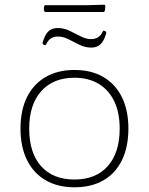

<svg xmlns="http://www.w3.org/2000/svg" viewBox="-20 -789 633 815"><path d="M296 6Q225 6 173.5 -24Q122 -54 94.5 -110Q67 -166 67 -243Q67 -321 94.5 -376.5Q122 -432 173.5 -462Q225 -492 296 -492Q368 -492 419 -462Q470 -432 497.5 -376.5Q525 -321 525 -243Q525 -165 497.5 -109Q470 -53 419 -23.5Q368 6 296 6ZM296 -27Q387 -27 437.5 -84Q488 -141 488 -243Q488 -311 465 -359Q442 -407 399 -433Q356 -459 296 -459Q206 -459 155 -402Q104 -345 104 -243Q104 -140 154.5 -83.5Q205 -27 296 -27ZM165 -599Q160 -603 161 -608Q167 -630 175.5 -643.5Q184 -657 196 -663.5Q208 -670 225 -670Q251 -670 275 -658.5Q299 -647 322 -635Q345 -623 367 -623Q384 -623 396.5 -631Q409 -639 416 -655Q419 -661 423 -658L427 -657Q432 -653 431 -648Q425 -627 416.5 -613.5Q408 -600 396 -593.5Q384 -587 367 -587Q341 -587 317 -599Q293 -611 270.5 -622.5Q248 -634 225 -634Q208 -634 196 -626Q184 -618 176 -601Q173 -595 169 -598ZM167 -761Q168 -767 174 -767H352L421 -769Q427 -769 427 -763Q427 -758 426.5 -753.5Q426 -749 425 -744Q424 -738 418 -738H174Q168 -738 167 -744Q166 -748 166 -752.5Q166 -757 167 -761Z"/></svg>

Font: Hahmlet Thin
Style: Regular
Weight: 250
Version: Version 1.002